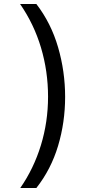

<svg xmlns="http://www.w3.org/2000/svg" viewBox="-20 -812 459 967"><path d="M82 135Q150 37 186 -80.5Q222 -198 222 -325Q222 -453 186.5 -572Q151 -691 81 -792H163Q237 -696 272.5 -574Q308 -452 308 -324Q308 -196 272.5 -77.5Q237 41 163 135Z"/></svg>

Font: hextamil15
Style: Book
Weight: 400
Designer: Jelle Bosma - Monotype Design Team
Foundry: Monotype Imaging Inc.
Version: Version 2.003